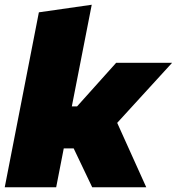

<svg xmlns="http://www.w3.org/2000/svg" viewBox="-26 -790 746 810"><path d="M-6 0 138 -738 361 -770 277 -341H299L464 -525H700L370 -164H243L211 0ZM363 0 280 -174 434 -348 591 0Z"/></svg>

Font: REM Black
Style: Italic
Weight: 900
Italic angle: -11°
Designer: Octavio Pardo
Foundry: Ashler Design
Version: Version 1.005;gftools[0.9.28]